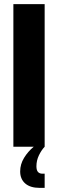

<svg xmlns="http://www.w3.org/2000/svg" viewBox="-20 -713 282 933"><path d="M45 -693H197V0H45ZM144 0H197Q181 17 169 42Q157 67 157 95Q157 114 164.5 122.5Q172 131 186 131H197V200H173Q127 200 102.5 178.5Q78 157 78 120Q78 85 97 54Q116 23 144 0Z"/></svg>

Font: Khand Variable Light
Style: Regular
Weight: 300
Designer: Satya Rajpurohit
Foundry: Indian Type Foundry
Version: Version 3.000